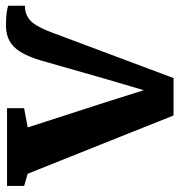

<svg xmlns="http://www.w3.org/2000/svg" viewBox="0 -600 607 650"><g transform="rotate(-90 304.0 -275.5)"><path d="M237.6 8 40.3 -485.7 -1 -497.8V-555.7H262.1V-497.8L197.1 -485.7L286.6 -208.7L323.1 -92.7L358.6 -212.9L423.5 -440.1Q436.6 -484.5 453 -510.5Q469.3 -536.5 491.1 -547.9Q512.8 -559.3 541.2 -559.3Q569.6 -559.3 585.8 -556.9Q602 -554.4 609 -551.9V-494.8Q600.4 -495.1 591.2 -493.5Q581.9 -491.9 571.4 -485.8Q555.6 -477.5 543 -456.5Q530.5 -435.6 519.9 -407.7L364.2 8Z"/></g></svg>

Font: Merriweather 7pt Light
Style: Regular
Weight: 300
Designer: Eben Sorkin
Foundry: Eben Sorkin
Version: Version 2.200;gftools[0.9.31]